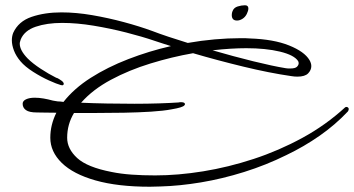

<svg xmlns="http://www.w3.org/2000/svg" viewBox="-20 -597 1344 729"><path d="M549 112Q427 112 342.5 88Q258 64 214.5 21.5Q171 -21 171 -74Q171 -123 194 -169Q171 -169 152 -169.5Q133 -170 120 -170Q91 -170 78.5 -179Q66 -188 66 -203Q66 -214 79 -220Q92 -226 112 -226Q128 -226 145.5 -223Q163 -220 181 -215Q189 -214 199 -212Q204 -212 209.5 -211.5Q215 -211 221 -210Q261 -261 324.5 -301.5Q388 -342 467 -372.5Q546 -403 629 -422Q613 -427 597.5 -432Q582 -437 567 -442Q520 -458 459.5 -473.5Q399 -489 335.5 -499.5Q272 -510 216 -510Q158 -510 115.5 -495.5Q73 -481 59 -448Q58 -444 56.5 -440Q55 -436 55 -431Q55 -406 85 -375Q104 -356 134.5 -336Q165 -316 193 -302Q198 -301 205 -296.5Q212 -292 216 -289Q222 -283 222 -280Q223 -275 217 -273Q216 -273 214.5 -273.5Q213 -274 211 -274Q196 -278 166 -291.5Q136 -305 105.5 -324.5Q75 -344 58 -364Q41 -384 33 -405Q25 -426 25 -444Q25 -459 30 -472Q50 -516 100 -533Q150 -550 213 -550Q269 -550 330 -539.5Q391 -529 450.5 -513Q510 -497 559 -479Q585 -469 619.5 -457.5Q654 -446 693 -434Q744 -443 795 -447.5Q846 -452 892 -452Q902 -452 911 -452Q920 -452 929 -451Q1019 -448 1077.5 -424.5Q1136 -401 1155 -369Q1162 -357 1162 -346Q1162 -331 1150 -318.5Q1138 -306 1109 -306Q1104 -306 1098 -306.5Q1092 -307 1086 -308Q1003 -320 904 -344Q805 -368 713 -395Q633 -381 551.5 -356Q470 -331 401 -294Q332 -257 288 -207Q333 -205 386 -204Q439 -203 490 -203Q540 -203 584.5 -204.5Q629 -206 658 -208Q661 -209 667 -209Q678 -209 681 -205Q684 -201 680 -197Q674 -189 632 -182Q601 -176 553 -173Q505 -170 450 -169Q395 -168 340 -168H261Q235 -125 235 -74Q235 -32 273 3Q311 38 404 56Q438 63 479.5 66Q521 69 569 69Q656 69 751.5 53.5Q847 38 943 6.5Q1039 -25 1128 -73.5Q1217 -122 1290 -189Q1292 -191 1296 -191Q1300 -191 1303 -187Q1304 -186 1304 -182Q1304 -179 1301 -174Q1253 -123 1193.5 -81.5Q1134 -40 1067 -8Q990 30 907 56Q824 82 743 95.5Q662 109 589 111Q579 111 569 111.5Q559 112 549 112ZM1065 -338Q1070 -337 1074 -337Q1078 -337 1082 -337Q1101 -337 1107.5 -343.5Q1114 -350 1114 -357Q1114 -361 1112 -365Q1097 -388 1043 -401Q989 -414 915 -414Q887 -414 854.5 -412Q822 -410 787 -406Q866 -383 941 -364.5Q1016 -346 1065 -338ZM880 -519Q860 -519 860 -540Q860 -548 863 -555Q868 -568 882.5 -572.5Q897 -577 910 -577Q923 -577 923 -565Q923 -556 917 -544Q911 -532 900.5 -525.5Q890 -519 880 -519Z"/></svg>

Font: WindSong Medium
Style: Regular
Weight: 500
Designer: Robert E. Leuschke
Foundry: Robert E. Leuschke
Version: Version 1.010; ttfautohint (v1.8.3)